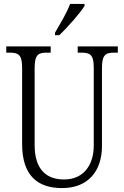

<svg xmlns="http://www.w3.org/2000/svg" viewBox="-20 -951 634 981"><path d="M261 -784V-771H283C327 -813 391 -886 412 -921V-931H338C322 -886 290 -834 261 -784ZM297 10C433 10 501 -80 501 -205V-603C501 -672 520 -682 565 -682H582V-714H377V-682H396C440 -682 459 -672 459 -606V-207C459 -115 413 -34 307 -34C217 -34 157 -85 157 -210V-603C157 -673 176 -682 220 -682H239V-714H12V-682H29C73 -682 93 -672 93 -606V-215C93 -53 173 10 297 10Z"/></svg>

Font: Noto Serif Sinhala Condensed Light
Style: Regular
Weight: 300
Width: 3
Designer: Jelle Bosma - Monotype Design Team
Foundry: Monotype Imaging Inc.
Version: Version 2.007